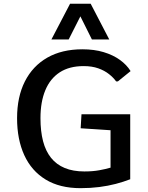

<svg xmlns="http://www.w3.org/2000/svg" viewBox="-20 -980 776 1010"><path d="M403.8 9.8Q294.4 9.8 220 -35.6Q145.5 -81.1 107.7 -163.8Q69.8 -246.6 69.8 -358.4Q69.8 -470.2 110.8 -551.5Q151.9 -632.8 228.8 -676.8Q305.7 -720.7 413.6 -720.7Q475.6 -720.7 525.1 -705.8Q574.7 -690.9 610.6 -665Q646.5 -639.2 667 -606L600.1 -551.8H590.8Q576.7 -571.8 553.2 -590.3Q529.8 -608.9 496.8 -620.6Q463.9 -632.3 419.9 -632.3Q344.7 -632.3 294.4 -599.6Q244.1 -566.9 218.5 -505.6Q192.9 -444.3 192.9 -358.4Q192.9 -289.6 206.5 -237.3Q220.2 -185.1 248.5 -149.7Q276.9 -114.3 320.6 -96.2Q364.3 -78.1 423.8 -78.1Q468.3 -78.1 502.7 -84.5Q537.1 -90.8 561.5 -98.1V-294.9L404.3 -305.2L408.7 -378.9H665V-37.1Q629.9 -23.4 589.1 -12.7Q548.3 -2 502 3.9Q455.6 9.8 403.8 9.8ZM250.5 -772.5 348.6 -960.4H457L554.7 -772.5H463.4L402.8 -894L341.3 -772.5Z"/></svg>

Font: Comme Medium
Style: Regular
Weight: 500
Version: Version 1.000;gftools[0.9.27]